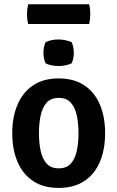

<svg xmlns="http://www.w3.org/2000/svg" viewBox="-20 -884 560 917"><path d="M482 -248Q482 -170 457 -111Q432 -52 382.5 -19.2Q333 13.5 260 13.5Q187 13.5 137.8 -19.5Q88.5 -52.5 63.5 -111.5Q38.5 -170.5 38.5 -248Q38.5 -325.5 63.8 -384.5Q89 -443.5 138.2 -476.5Q187.5 -509.5 260 -509.5Q333.5 -509.5 383 -476.2Q432.5 -443 457.2 -384.2Q482 -325.5 482 -248ZM166 -248Q166 -203.5 173.8 -165.2Q181.5 -127 202 -103.5Q222.5 -80 260.5 -80Q298.5 -80 319 -103.5Q339.5 -127 347.2 -165.2Q355 -203.5 355 -248Q355 -292 347.2 -330.5Q339.5 -369 319 -392.8Q298.5 -416.5 260.5 -416.5Q222.5 -416.5 202 -392.8Q181.5 -369 173.8 -330.5Q166 -292 166 -248ZM187.5 -632Q187.5 -659.5 197.5 -682Q222 -695.5 260 -695.5Q276 -695.5 294.5 -691.5Q313 -687.5 322.5 -682Q327.5 -671 330 -657.2Q332.5 -643.5 332.5 -632Q332.5 -604.5 322.5 -582Q313.5 -576.5 294.8 -572.5Q276 -568.5 260 -568.5Q243 -568.5 225 -572.2Q207 -576 197.5 -582Q187.5 -604.5 187.5 -632ZM114.5 -769.5Q109 -791 109 -816Q109 -840.5 114.5 -863.5H406Q408.5 -851 409.8 -841.2Q411 -831.5 411 -817Q411 -792 406 -769.5Z"/></svg>

Font: Signika Negative SemiBold
Style: Regular
Weight: 600
Designer: Anna Giedryś
Foundry: Anna Giedryś
Version: Version 2.000; ttfautohint (v1.8.3) -l 8 -r 50 -G 200 -x 9 -